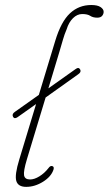

<svg xmlns="http://www.w3.org/2000/svg" viewBox="-20 -738 434 766"><path d="M32 -272Q26.5 -283 39 -291.5L135 -359.5L200.5 -575.5Q223.5 -651.5 259 -684.8Q294.5 -718 344 -718Q369 -718 381.2 -709.8Q393.5 -701.5 393.5 -691Q393.5 -682 387.5 -674.8Q381.5 -667.5 368 -667.5Q351 -667.5 340 -674.8Q329 -682 308 -682Q288 -682 271.2 -665.5Q254.5 -649 246 -621.5Q237 -600.5 231.5 -581Q226 -561.5 217 -531.5L173 -385.5L281 -462Q294 -472 300 -460.5Q305 -450.5 292.5 -442L162 -349L87.5 -103Q73 -55 76 -38.5Q79 -22 100 -22Q117 -22 137.2 -34.5Q157.5 -47 173.5 -67.5Q180.5 -77.5 188 -75.5Q197 -73.5 193.5 -61.5Q184.5 -33.5 151.8 -13Q119 7.5 84.5 7.5Q52 7.5 45 -16.2Q38 -40 57 -102L124 -323L50 -270.5Q37.5 -262 32 -272Z"/></svg>

Font: Fraunces 72pt S100 Thin
Style: Italic
Weight: 100
Italic angle: -16°
Version: Version 1.000; ttfautohint (v1.8.3)